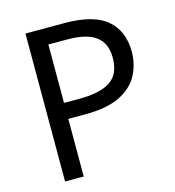

<svg xmlns="http://www.w3.org/2000/svg" viewBox="-107 -805 818 895"><g transform="rotate(-15 302.5 -357.0)"><path d="M286 -714Q426 -714 490 -659Q554 -604 554 -504Q554 -445 527.5 -393.5Q501 -342 438.5 -310Q376 -278 269 -278H187V0H97V-714ZM278 -637H187V-355H259Q361 -355 411 -388Q461 -421 461 -500Q461 -569 417 -603Q373 -637 278 -637Z"/></g></svg>

Font: Noto Znamenny Musical Notation
Style: Regular
Weight: 400
Version: Version 1.003; ttfautohint (v1.8.4.7-5d5b)